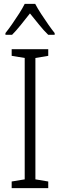

<svg xmlns="http://www.w3.org/2000/svg" viewBox="-20 -967 309 987"><path d="M228 0H40V-34L107 -45V-669L40 -680V-714H228V-680L162 -669V-45L228 -34ZM161 -947Q173 -924 191.5 -895.5Q210 -867 229 -840Q248 -813 261 -797V-788H228Q205 -810 181 -840Q157 -870 134 -898Q112 -870 87.5 -839.5Q63 -809 42 -788H8V-797Q24 -817 42.5 -843.5Q61 -870 78.5 -897.5Q96 -925 107 -947Z"/></svg>

Font: Noto Sans Devanagari UI Condensed Light
Style: Regular
Weight: 300
Width: 3
Designer: Jelle Bosma - Monotype Design Team
Foundry: Monotype Imaging Inc.
Version: Version 2.004; ttfautohint (v1.8.4.7-5d5b)